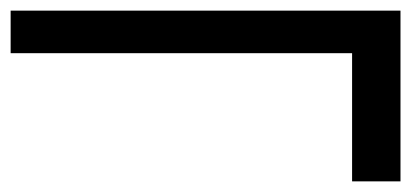

<svg xmlns="http://www.w3.org/2000/svg" viewBox="-21 -341 774 361"><path d="M641 0V-241H-1V-321H732V0Z"/></svg>

Font: Junicode SmExp
Style: Bold Italic
Weight: 700
Width: 6
Italic angle: -11°
Designer: Peter S. Baker
Version: Version 2.205; ttfautohint (v1.8.4)